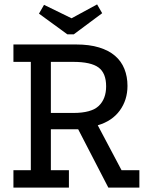

<svg xmlns="http://www.w3.org/2000/svg" viewBox="-20 -852 662 872"><path d="M315 -696H286L157 -790L180 -830L305 -769L421 -832L444 -792ZM472 0 335 -265H211V-79H293V0H41V-79H120V-571H41V-650H326Q386 -650 430 -636.5Q474 -623 502.5 -598.5Q531 -574 545 -539Q559 -504 559 -462Q559 -398 524 -350Q489 -302 424 -283L532 -79H613V0ZM462 -460Q462 -520 427.5 -545.5Q393 -571 312 -571H211V-339H313Q395 -339 428.5 -371Q462 -403 462 -460Z"/></svg>

Font: Zilla Slab Medium
Style: Regular
Weight: 500
Designer: Typotheque.com
Foundry: Typotheque type foundry
Version: Version 1.1; 2017